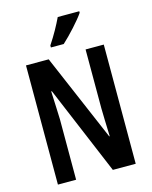

<svg xmlns="http://www.w3.org/2000/svg" viewBox="-135 -1024 878 1111"><g transform="rotate(-15 303.5 -468.5)"><path d="M450 -928V-937H321C300 -893 273 -843 237 -789V-777H314C358 -817 424 -889 450 -928ZM537 0V-714H428V-360C429 -314 430 -273 433 -193H430L207 -714H71V0H180V-362C178 -407 177 -453 173 -531H177L400 0Z"/></g></svg>

Font: Noto Sans Gurmukhi UI ExtraCondensed SemiBold
Style: Regular
Weight: 600
Width: 2
Designer: Jelle Bosma - Monotype Design Team
Foundry: Monotype Imaging Inc.
Version: Version 2.004